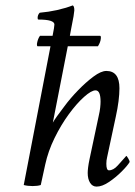

<svg xmlns="http://www.w3.org/2000/svg" viewBox="-20 -689 503 715"><path d="M339.8 5.9Q324.2 5.9 315.4 -8.3Q306.6 -22.5 306.6 -44.9Q306.6 -52.7 308.1 -65.4Q309.6 -78.1 313.5 -96.7L347.7 -257.8Q351.6 -274.4 353 -287.6Q354.5 -300.8 354.5 -310.5Q354.5 -352.5 335.9 -352.5Q320.3 -352.5 293 -328.1Q265.6 -303.7 236.3 -263.7Q207 -223.6 183.1 -174.8Q159.2 -126 148.4 -76.2L131.8 0Q120.1 3.9 101.6 3.9Q83 3.9 68.4 0L168 -516.6H120.1Q118.2 -516.6 117.7 -521Q117.2 -525.4 118.2 -529.3Q121.1 -544.9 128.9 -555.7H175.8Q182.6 -589.8 182.6 -597.7Q182.6 -616.2 123 -616.2Q120.1 -616.2 120.1 -622.1Q120.1 -633.8 127.9 -641.6Q194.3 -647.5 251 -668.9Q256.8 -666 256.8 -650.4Q256.8 -646.5 253.9 -628.4Q251 -610.4 244.1 -577.1L240.2 -555.7H352.5Q356.4 -555.7 355.5 -545.9Q354.5 -532.2 344.7 -516.6H232.4L176.8 -232.4Q181.6 -241.2 192.4 -256.3Q203.1 -271.5 219.7 -293Q241.2 -322.3 270.5 -352.5Q299.8 -382.8 328.1 -403.8Q356.4 -424.8 376 -424.8Q424.8 -424.8 424.8 -360.4Q424.8 -338.9 421.4 -312Q418 -285.2 411.1 -253.9L378.9 -103.5Q376 -91.8 376 -79.1Q376 -54.7 385.7 -54.7Q402.3 -54.7 418.5 -72.8Q434.6 -90.8 444.3 -101.6L450.2 -108.4Q452.1 -108.4 457.5 -99.1Q462.9 -89.8 462.9 -85.9Q455.1 -72.3 433.1 -50.3Q411.1 -28.3 385.7 -11.2Q360.4 5.9 339.8 5.9Z"/></svg>

Font: Crimson Text
Style: Italic
Weight: 400
Italic angle: -11°
Designer: Sebastian Kosch
Foundry: Sebastian Kosch
Version: Version 1.100; ttfautohint (v1.8.4)